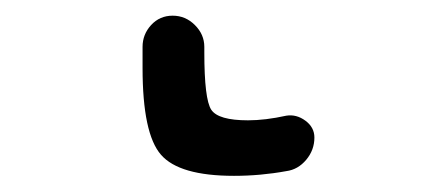

<svg xmlns="http://www.w3.org/2000/svg" viewBox="-20 40 540 240"><path d="M272.5 259.8Q204.1 259.8 181.2 233.4Q158.2 207 158.2 125V98.6Q158.2 83 168.9 71.3Q179.7 59.6 195.8 59.6Q211.9 59.6 223.6 71.3Q235.4 83 235.4 98.6V105.5Q235.4 164.1 244.1 177.2Q252.9 190.4 290 190.4Q311.5 190.4 337.9 184.6Q350.6 182.6 361.8 190.9Q373 199.2 373 211.9Q373 227.5 362.8 239.7Q352.5 252 337.9 253.9Q305.7 259.8 272.5 259.8Z"/></svg>

Font: Rounded-X Mgen+ 1mn regular
Style: Regular
Weight: 400
Designer: [Source Han Sans]
Ryoko NISHIZUKA  (kana & ideographs); Paul D. Hunt (Latin, Greek & Cyrillic); Wenlong ZHANG  (bopomofo
Version: Version 1.059.20150602